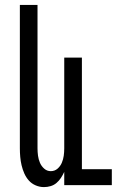

<svg xmlns="http://www.w3.org/2000/svg" viewBox="-20 -755 540 783"><path d="M159 8Q142 8 125.5 1Q109 -6 97.5 -19Q86 -32 79 -48Q72 -64 68 -81Q64 -98 62.5 -115.5Q61 -133 61 -150V-735H133V-150Q133 -135 135 -120Q137 -105 143 -91Q149 -77 160.5 -67Q172 -57 187 -57Q203 -57 214.5 -67Q226 -77 232 -91Q238 -105 240 -120Q242 -135 242 -150V-520H314V-65H436V0H242V-54Q236 -41 228.5 -29.5Q221 -18 210.5 -9Q200 0 186.5 4Q173 8 159 8Z"/></svg>

Font: Iosevka Fixed
Style: Regular
Weight: 400
Monospace: yes
Designer: Belleve Invis
Foundry: Belleve Invis
Version: Version 33.2.4